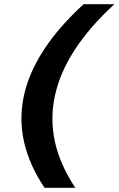

<svg xmlns="http://www.w3.org/2000/svg" viewBox="-20 -690 562 910"><path d="M191 200H337C240 55 209 -90 240 -235C271 -380 364 -525 522 -670H376C218 -525 124 -380 93 -235C62 -90 94 55 191 200Z"/></svg>

Font: LT Wave Bold
Style: Italic
Weight: 700
Designer: Daniel Lyons
Version: Version 2.5 (Glyphs App)